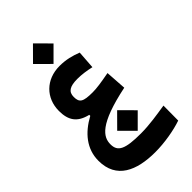

<svg xmlns="http://www.w3.org/2000/svg" viewBox="-298 -777 1182 1182"><g transform="rotate(-45 293.0 -186.0)"><path d="M306.6 316.9C389.2 316.9 481.9 300.3 543.9 278.8L544.9 149.4C479 159.7 400.9 172.9 326.2 172.9C188 172.9 145.5 151.4 145.5 87.4C145.5 23.9 187 -43.9 452.1 -99.1L442.9 -235.8C372.1 -222.7 330.6 -216.3 294.9 -216.3C211.4 -216.3 191.9 -229.5 191.9 -278.8C191.9 -323.2 219.7 -341.8 286.6 -341.8C324.7 -341.8 363.3 -335.9 402.8 -327.1L411.1 -445.8C366.2 -463.4 320.3 -475.6 265.1 -475.6C146.5 -475.6 66.4 -394 66.4 -282.2C66.4 -201.2 97.2 -153.3 181.6 -133.3V-124.5C85.9 -72.8 21.5 3.4 21.5 106.9C21.5 263.2 145.5 316.9 306.6 316.9ZM323.2 147 412.6 57.6 323.2 -32.2 233.9 57.6ZM247.6 -510.3 336.9 -599.6 247.6 -689.5 158.2 -599.6Z"/></g></svg>

Font: Cascadia Code
Style: Bold
Weight: 700
Monospace: yes
Designer: Aaron Bell
Foundry: Saja Typeworks
Version: Version 2404.023